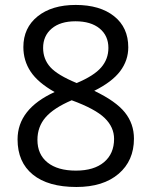

<svg xmlns="http://www.w3.org/2000/svg" viewBox="-20 -744 612 774"><path d="M285.2 -724.1Q382.8 -724.1 439.9 -678.7Q497.1 -633.3 497.1 -553.2Q497.1 -500.5 464.4 -457Q431.6 -413.6 359.9 -377.9Q446.8 -336.4 483.4 -290.8Q520 -245.1 520 -185.1Q520 -96.2 458 -43.2Q396 9.8 288.1 9.8Q173.8 9.8 112.3 -40.3Q50.8 -90.3 50.8 -182.1Q50.8 -304.7 200.2 -373Q132.8 -411.1 103.5 -455.3Q74.2 -499.5 74.2 -554.2Q74.2 -631.8 131.6 -678Q189 -724.1 285.2 -724.1ZM130.9 -180.2Q130.9 -121.6 171.6 -88.9Q212.4 -56.2 286.1 -56.2Q358.9 -56.2 399.4 -90.3Q439.9 -124.5 439.9 -184.1Q439.9 -231.4 401.9 -268.3Q363.8 -305.2 269 -339.8Q196.3 -308.6 163.6 -270.8Q130.9 -232.9 130.9 -180.2ZM284.2 -658.2Q223.1 -658.2 188.5 -628.9Q153.8 -599.6 153.8 -550.8Q153.8 -505.9 182.6 -473.6Q211.4 -441.4 289.1 -409.2Q358.9 -438.5 387.9 -472.2Q417 -505.9 417 -550.8Q417 -600.1 381.6 -629.2Q346.2 -658.2 284.2 -658.2Z"/></svg>

Font: f3_58770 
Style: Regular
Weight: 400
Foundry: Ascender Corporation
Version: Version 1.10